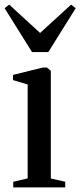

<svg xmlns="http://www.w3.org/2000/svg" viewBox="-34 -813 348 833"><path d="M23.5 0V-24.5L86 -39V-446.5L22.5 -465.5V-488L151.5 -520H169.5L186.5 -506V-38.5L249 -24.5V0ZM105 -587 -14 -777.5 6 -793 140 -670 274.5 -793 294.5 -777.5 175.5 -587Z"/></svg>

Font: Merriweather 120pt
Style: Regular
Weight: 400
Version: Version 2.100